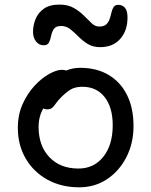

<svg xmlns="http://www.w3.org/2000/svg" viewBox="-20 -788 646 820"><path d="M318.2 12Q241.8 12 182.6 -20.7Q123.4 -53.4 89.8 -110.8Q56.2 -168.2 56.2 -242Q56.2 -298.2 76.7 -343.7Q97.2 -389.2 127.9 -422.1Q158.6 -455 190.3 -472.4Q222 -489.8 244.2 -489.8Q254.6 -489.8 262.5 -486.9Q270.4 -484 275 -477.7Q279.6 -471.4 279.6 -460.4Q279.6 -439.6 271.4 -423.8Q263.2 -408 237 -394.4Q205.2 -374.8 184.9 -352.4Q164.6 -330 154.7 -303.7Q144.8 -277.4 144.8 -246.2Q144.8 -165.2 191 -116.7Q237.2 -68.2 314.8 -68.2Q381.4 -68.2 421.4 -118.6Q461.4 -169 461.4 -253.2Q461.4 -329.6 426.8 -373.5Q392.2 -417.4 331.8 -417.4Q300.4 -417.4 281.2 -405.4Q262 -393.4 242 -373.4Q226.4 -357.8 218.5 -346.1Q210.6 -334.4 203 -327.7Q195.4 -321 181.8 -321Q167.6 -321 159.3 -329.7Q151 -338.4 151 -359.4Q151 -381.6 165.4 -406.1Q179.8 -430.6 204.2 -451.5Q228.6 -472.4 259 -485.4Q289.4 -498.4 322.2 -498.4Q393 -498.4 444.1 -467.9Q495.2 -437.4 522.7 -381.8Q550.2 -326.2 550.2 -250Q550.2 -175.8 519.6 -116.4Q489 -57 436.8 -22.5Q384.6 12 318.2 12ZM166.8 -594.6Q146.6 -594.6 133.8 -611Q121 -627.4 121 -652.4Q121 -679.2 131.7 -706.1Q142.4 -733 167.1 -750.7Q191.8 -768.4 233.8 -768.4Q270 -768.4 295 -754.1Q320 -739.8 338.1 -721.5Q356.2 -703.2 371.3 -688.9Q386.4 -674.6 403.4 -674.6Q423.8 -674.6 433.7 -683.8Q443.6 -693 448.3 -707Q453 -721 456.1 -735Q459.2 -749 465.5 -758.2Q471.8 -767.4 485 -767.4Q502 -767.4 513.3 -755.2Q524.6 -743 524.6 -713Q524.6 -657.2 493.5 -621.9Q462.4 -586.6 407.8 -586.6Q377 -586.6 355 -600.1Q333 -613.6 315.1 -631.8Q297.2 -650 280 -663.5Q262.8 -677 241.6 -677Q218.8 -677 210.3 -664.6Q201.8 -652.2 198.6 -635.8Q195.4 -619.4 189.5 -607Q183.6 -594.6 166.8 -594.6Z"/></svg>

Font: Shantell Sans Light
Style: Regular
Weight: 300
Designer: Stephen Nixon, Anya Danilova, Shantell Martin
Foundry: Arrow Type
Version: Version 1.011;[c5ecc13dd]